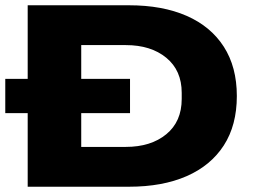

<svg xmlns="http://www.w3.org/2000/svg" viewBox="-20 -708 973 728"><path d="M85 0V-279H0V-409H85V-688H469Q596 -688 687.5 -648Q779 -608 828.5 -531Q878 -454 878 -344Q878 -233 828.5 -156.5Q779 -80 687.5 -40Q596 0 469 0ZM288 -151H457Q552 -151 610.5 -199Q669 -247 669 -333V-356Q669 -441 610.5 -489Q552 -537 457 -537H288V-409H473V-279H288Z"/></svg>

Font: Archivo Expanded ExtraBold
Style: Regular
Weight: 800
Width: 7
Designer: Hector Gatti
Foundry: Omnibus-Type
Version: Version 2.001; ttfautohint (v1.8.3)